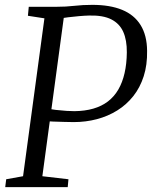

<svg xmlns="http://www.w3.org/2000/svg" viewBox="-20 -771 626 791"><path d="M1.5 0 5.5 -32.5 75 -45 163 -695.5 95 -706 98.5 -743H211.5Q252 -743 286.2 -747Q320.5 -751 360.5 -751Q433 -751 483 -730.5Q533 -710 559.2 -667.8Q585.5 -625.5 586 -561.5Q587 -503.5 572 -456.8Q557 -410 529 -374.8Q501 -339.5 462.8 -315.8Q424.5 -292 379 -280Q333.5 -268 283.5 -268Q266.5 -268 243 -268.8Q219.5 -269.5 198 -270.2Q176.5 -271 166 -272L170 -324Q187.5 -321 210.2 -318.2Q233 -315.5 254 -314.2Q275 -313 286.5 -313Q330 -313.5 364.5 -323.5Q399 -333.5 424.8 -353.2Q450.5 -373 467.5 -402.2Q484.5 -431.5 493.2 -469.8Q502 -508 502.5 -555Q503 -605.5 487.8 -639.8Q472.5 -674 438.5 -691.2Q404.5 -708.5 347.5 -707Q328.5 -706.5 305.5 -704.5Q282.5 -702.5 260.5 -699.8Q238.5 -697 222.5 -693.5L247 -729.5L154.5 -45L262 -32.5L259 0Z"/></svg>

Font: Merriweather 36pt Light
Style: Italic
Weight: 300
Italic angle: -7.8°
Version: Version 2.101